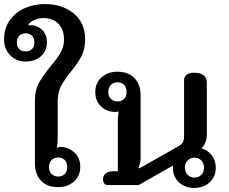

<svg xmlns="http://www.w3.org/2000/svg" viewBox="-24 -911 1127 945"><path d="M148 -106V-419Q148 -468 167.5 -503Q187 -538 225 -585Q258 -624 274.5 -652.5Q291 -681 291 -716Q291 -766 263.5 -794Q236 -822 190 -822Q168 -822 147 -813.5Q126 -805 115 -789L117 -786Q123 -787 131 -787Q138 -787 141 -786Q173 -779 190 -757Q207 -735 207 -703Q207 -660 177 -634Q147 -608 102 -608Q56 -608 26 -639Q-4 -670 -4 -718Q-4 -771 23.5 -810.5Q51 -850 97 -870.5Q143 -891 196 -891Q282 -891 338.5 -845Q395 -799 395 -717Q395 -670 378 -636.5Q361 -603 327 -561Q293 -519 276.5 -487.5Q260 -456 260 -411V-235Q260 -204 256 -183Q264 -188 272 -188Q311 -188 341 -161.5Q371 -135 371 -90Q371 -45 340 -17.5Q309 10 262 10Q207 10 177.5 -22Q148 -54 148 -106ZM145 -702Q145 -724 133 -735.5Q121 -747 102 -747Q83 -747 71 -735.5Q59 -724 59 -702Q59 -680 71 -669Q83 -658 102 -658Q121 -658 133 -669Q145 -680 145 -702ZM307 -89Q307 -111 294.5 -123.5Q282 -136 263 -136Q243 -136 230 -123.5Q217 -111 217 -89Q217 -67 230 -54.5Q243 -42 263 -42Q282 -42 294.5 -54.5Q307 -67 307 -89Z M827 -86V-96L658 0H506Q497 0 490 -7Q483 -14 483 -28Q483 -47 496 -57.5Q509 -68 534 -68H556V-313Q556 -342 560 -363Q552 -360 544 -360Q503 -360 474 -386.5Q445 -413 445 -458Q445 -503 476 -530.5Q507 -558 554 -558Q609 -558 638.5 -526Q668 -494 668 -442V-134Q668 -120 665 -108Q662 -96 657 -83H663L854 -191Q869 -199 875.5 -210.5Q882 -222 882 -242V-517Q882 -533 894.5 -543Q907 -553 931 -553Q961 -553 977.5 -540.5Q994 -528 994 -505V-250Q994 -206 967 -181Q999 -172 1018.5 -146.5Q1038 -121 1038 -86Q1038 -41 1008 -13.5Q978 14 932 14Q886 14 856.5 -14Q827 -42 827 -86ZM599 -459Q599 -481 586.5 -493.5Q574 -506 554 -506Q535 -506 522 -493.5Q509 -481 509 -459Q509 -436 522 -424Q535 -412 554 -412Q574 -412 586.5 -424Q599 -436 599 -459ZM980 -86Q980 -108 966.5 -121.5Q953 -135 933 -135Q914 -135 900 -121.5Q886 -108 886 -86Q886 -63 900 -50Q914 -37 933 -37Q953 -37 966.5 -50Q980 -63 980 -86Z"/></svg>

Font: Maitree SemiBold
Style: Regular
Weight: 600
Designer: CadsonDemak Team
Foundry: CadsonDemak
Version: Version 1.001